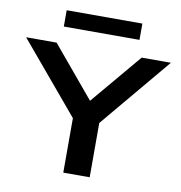

<svg xmlns="http://www.w3.org/2000/svg" viewBox="-117 -979 1006 1067"><g transform="rotate(10 385.5 -446.0)"><path d="M311 0V-359L339 -274L-23 -705H149L398 -407H378L629 -705H794L433 -274L460 -359V0ZM173 -800V-892H600V-800Z"/></g></svg>

Font: Nunito Sans 10pt Expanded
Style: Bold
Weight: 700
Width: 7
Designer: Vernon Adams
Foundry: Vernon Adams
Version: Version 3.101;gftools[0.9.27]